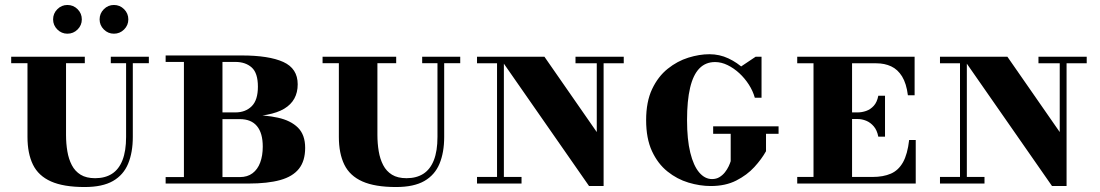

<svg xmlns="http://www.w3.org/2000/svg" viewBox="-20 -738 4424 772"><path d="M320.5 14Q235.5 14 185 -8.5Q134.5 -31 112.5 -76Q90.5 -121 90.5 -187.5V-510H245.5V-195.5Q245.5 -161 250.8 -129.8Q256 -98.5 268.8 -74Q281.5 -49.5 304.2 -35.5Q327 -21.5 362.5 -21.5Q402.5 -21.5 430.2 -39.2Q458 -57 472.5 -94Q487 -131 487 -187.5V-510H514V-187.5Q514 -125 495.2 -79.8Q476.5 -34.5 434.2 -10.2Q392 14 320.5 14ZM25 -484V-510H321V-484ZM425.5 -484V-510H578.5V-484ZM438 -602.5Q414.5 -602.5 397.5 -619.5Q380.5 -636.5 380.5 -660Q380.5 -684 397.5 -701Q414.5 -718 438 -718Q462 -718 479 -701Q496 -684 496 -660Q496 -636.5 479 -619.5Q462 -602.5 438 -602.5ZM251 -602.5Q227.5 -602.5 210.5 -619.5Q193.5 -636.5 193.5 -660Q193.5 -684 210.5 -701Q227.5 -718 251 -718Q275 -718 292 -701Q309 -684 309 -660Q309 -636.5 292 -619.5Q275 -602.5 251 -602.5Z M646 0V-26H944.5Q975 -26 995.5 -41.5Q1016 -57 1026.2 -84.5Q1036.5 -112 1036.5 -148.5Q1036.5 -203 1013.2 -231Q990 -259 944.5 -259H849V-276H979.5Q1046 -276 1097.5 -264.8Q1149 -253.5 1178 -224.8Q1207 -196 1207 -143.5Q1207 -91 1182 -59.5Q1157 -28 1106.5 -14Q1056 0 979.5 0ZM719.5 0V-515H874.5V0ZM849 -268.5V-286H926.5Q967 -286 992 -310.8Q1017 -335.5 1017 -389.5Q1017 -444.5 992 -466.8Q967 -489 926.5 -489H646V-515H952Q1061.5 -515 1119.2 -488.8Q1177 -462.5 1177 -399Q1177 -333.5 1123 -301Q1069 -268.5 952 -268.5Z M1572.5 14Q1487.5 14 1437 -8.5Q1386.5 -31 1364.5 -76Q1342.5 -121 1342.5 -187.5V-510H1497.5V-195.5Q1497.5 -161 1502.8 -129.8Q1508 -98.5 1520.8 -74Q1533.5 -49.5 1556.2 -35.5Q1579 -21.5 1614.5 -21.5Q1654.5 -21.5 1682.2 -39.2Q1710 -57 1724.5 -94Q1739 -131 1739 -187.5V-510H1766V-187.5Q1766 -125 1747.2 -79.8Q1728.5 -34.5 1686.2 -10.2Q1644 14 1572.5 14ZM1277 -484V-510H1573V-484ZM1677.5 -484V-510H1830.5V-484Z M2348.5 10 1986.5 -510H2169L2379.5 -207V-510H2407V10ZM1898 0V-26.5H2077V0ZM1978.5 0V-483.5H1898V-510H2006V0ZM2294 -483.5V-510H2488V-483.5Z M2838 10Q2794 10 2748.2 -3.8Q2702.5 -17.5 2663.8 -48.5Q2625 -79.5 2601.5 -130.2Q2578 -181 2578 -255Q2578 -329 2602 -379.8Q2626 -430.5 2664.8 -461.5Q2703.5 -492.5 2747.8 -506.2Q2792 -520 2832.5 -520Q2873 -520 2908.8 -503.2Q2944.5 -486.5 2972.5 -459.8Q3000.5 -433 3018.8 -402.8Q3037 -372.5 3042 -345H3015Q3007.5 -372 2991 -397.8Q2974.5 -423.5 2952.5 -443.8Q2930.5 -464 2905.5 -476.2Q2880.5 -488.5 2855 -488.5Q2817 -488.5 2792 -462.8Q2767 -437 2754.8 -385.2Q2742.5 -333.5 2742.5 -255Q2742.5 -177 2755.5 -124.2Q2768.5 -71.5 2791.2 -44.8Q2814 -18 2843 -18Q2860 -18 2872.8 -25.8Q2885.5 -33.5 2894.8 -45.2Q2904 -57 2909.8 -69.2Q2915.5 -81.5 2918 -90V-211.5H3060V-130Q3042.5 -98.5 3013 -66.2Q2983.5 -34 2940.2 -12Q2897 10 2838 10ZM2847.5 -200V-230H3110.5V-200ZM3042 -345Q3029.5 -367.5 3016.2 -386.8Q3003 -406 2987.2 -424.8Q2971.5 -443.5 2950.5 -464.5L3018.5 -510H3042Z M3511.5 -188.5Q3506.5 -214.5 3493.2 -230Q3480 -245.5 3462.8 -252.5Q3445.5 -259.5 3428 -259.5H3373V-286H3428Q3445.5 -286 3462.8 -292Q3480 -298 3493.2 -312.5Q3506.5 -327 3511.5 -353H3538.5V-188.5ZM3635.5 -175H3662V0H3185.5V-26.5H3251V-483.5H3185.5V-510H3657.5V-355H3630.5Q3624.5 -402.5 3607 -430.8Q3589.5 -459 3563.2 -471.2Q3537 -483.5 3503.5 -483.5H3406V-26.5H3488Q3531.5 -26.5 3562 -39.8Q3592.5 -53 3610.8 -85.5Q3629 -118 3635.5 -175Z M4210 10 3848 -510H4030.5L4241 -207V-510H4268.5V10ZM3759.5 0V-26.5H3938.5V0ZM3840 0V-483.5H3759.5V-510H3867.5V0ZM4155.5 -483.5V-510H4349.5V-483.5Z"/></svg>

Font: Bodoni Moda SC 9pt
Style: Bold
Weight: 700
Designer: Owen Earl
Foundry: indestructible type
Version: Version 2.005